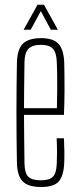

<svg xmlns="http://www.w3.org/2000/svg" viewBox="-20 -762 328 788"><path d="M149 5.5Q96 5.5 73.5 -17.2Q51 -40 49.5 -92Q48.5 -142.5 48 -194.5Q47.5 -246.5 47.5 -299.2Q47.5 -352 48 -404.2Q48.5 -456.5 49.5 -507Q51 -560 74.2 -582.8Q97.5 -605.5 149 -605.5Q197.5 -605.5 219.2 -582.8Q241 -560 243.5 -508Q244 -490.5 244.5 -459.8Q245 -429 244.8 -386.2Q244.5 -343.5 242.5 -290.5H78.5Q78.5 -245.5 79.2 -197.2Q80 -149 80.5 -90.5Q81.5 -50.5 96.8 -36.2Q112 -22 147 -22Q182 -22 196.8 -36.2Q211.5 -50.5 213 -90.5Q214 -112 214 -137.5Q214 -163 212.5 -194.5H242.5Q244 -164.5 244.2 -139Q244.5 -113.5 243.5 -92Q241 -40 221 -17.2Q201 5.5 149 5.5ZM78.5 -318H213.5Q214.5 -359.5 214.8 -396.5Q215 -433.5 214.5 -462.8Q214 -492 213 -509Q211.5 -546.5 196.8 -562.2Q182 -578 149 -578Q113 -578 97.2 -562.2Q81.5 -546.5 80.5 -509Q80 -454 79.2 -408Q78.5 -362 78.5 -318ZM77 -640 134 -742.5H160.5L217.5 -640H188.5L147.5 -716.5L106 -640Z"/></svg>

Font: Big Shoulders Display ExtraLight
Style: Regular
Weight: 250
Designer: Patric King
Foundry: XO Type Co
Version: Version 2.002